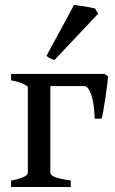

<svg xmlns="http://www.w3.org/2000/svg" viewBox="-20 -751 463 771"><path d="M388.2 -274.4H360.4Q357.9 -340.3 345.7 -372.8Q333.5 -405.3 317.9 -405.3H148.9L160.6 -454.1H399.9L414.1 -444.3Q413.6 -434.6 410.6 -411.4Q407.7 -388.2 403.6 -360.4Q399.4 -332.5 395.3 -308.6Q391.1 -284.7 388.2 -274.4ZM24.4 0V-25.9Q51.8 -30.8 71.8 -39.1Q91.8 -47.4 91.8 -57.6V-400.9Q91.8 -405.3 72.8 -414.3Q53.7 -423.3 24.4 -428.2V-454.1H238.8V-433.6Q182.1 -426.3 182.1 -419.4V-57.6Q182.1 -48.3 199 -40.8Q215.8 -33.2 264.2 -25.9V0ZM199.2 -510.3Q190.4 -511.7 181.2 -516.8Q171.9 -522 166.5 -526.4L277.3 -731Q284.7 -730.5 302 -727.8Q319.3 -725.1 336.7 -722.2Q354 -719.2 361.3 -717.3L374 -695.8Z"/></svg>

Font: Gentium Book Plus
Style: Regular
Weight: 400
Designer: Victor Gaultney, Annie Olsen, Iska Routamaa, Becca Hirsbrunner
Foundry: SIL International
Version: Version 6.101